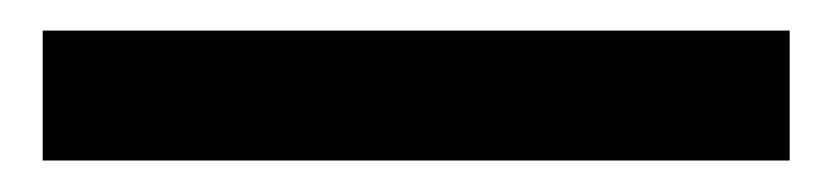

<svg xmlns="http://www.w3.org/2000/svg" viewBox="-20 42 542 125"><path d="M7.8 146.5V61.9H494.1V146.5Z"/></svg>

Font: Reddit Sans
Style: Regular
Weight: 400
Designer: Stephen Hutchings
Foundry: Reddit
Version: Version 1.014